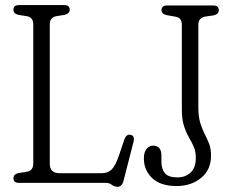

<svg xmlns="http://www.w3.org/2000/svg" viewBox="-20 -720 911 756"><path d="M234.5 -661.5 200 -656Q176 -650.5 176 -624V-75Q176 -38 214.5 -38H379.5Q404.5 -38 419.5 -52.5Q434.5 -67 449 -109.5L469.5 -170.5Q477 -192 493.5 -189.5Q511.5 -185.5 506 -162.5L466.5 -8.5Q460.5 15.5 442.5 15.5Q430.5 15.5 420.5 7.8Q410.5 0 397.5 0H55Q33 0 33 -18Q33 -34 52.5 -38.5L87 -44Q111 -49 111 -76V-624Q111 -651 87 -656L52.5 -661.5Q33 -666 33 -682Q33 -700 55 -700H232.5Q254.5 -700 254.5 -682Q254.5 -666.5 234.5 -661.5ZM811 -107Q811 -51.5 771.8 -19.5Q732.5 12.5 675.5 12.5Q612.5 12.5 579.5 -18.5Q546.5 -49.5 546.5 -96.5Q546.5 -119.5 556.5 -133Q566.5 -146.5 584.5 -146.5Q598.5 -146.5 607 -136.8Q615.5 -127 615.5 -109.5V-83.5Q615.5 -55 629.2 -38.2Q643 -21.5 678.5 -21.5Q710 -21.5 730.5 -40.5Q751 -59.5 751 -98.5Q751 -124 742.8 -142.5Q734.5 -161 723.5 -180Q712.5 -199 704.2 -224.8Q696 -250.5 696 -290V-622.5Q696 -649.5 672.5 -654L636 -660.5Q616 -665 616 -680Q616 -698.5 638 -698.5H819.5Q841.5 -698.5 841.5 -680Q841.5 -664.5 821.5 -659.5L786.5 -654.5Q761 -649 761 -622.5V-298Q761 -261 768.5 -236.2Q776 -211.5 786 -192.2Q796 -173 803.5 -153.5Q811 -134 811 -107Z"/></svg>

Font: Fraunces 144pt S100 Light
Style: Regular
Weight: 300
Version: Version 1.000; ttfautohint (v1.8.3)